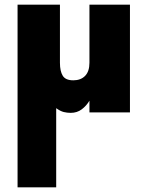

<svg xmlns="http://www.w3.org/2000/svg" viewBox="-20 -480 623 820"><path d="M236 -460V-212Q236 -176 248 -156.5Q260 -137 293 -137Q325 -137 343.5 -156Q362 -175 362 -212V-460H535V0H362V-50Q349 -28 329 -13Q309 2 282 2Q267 2 252.5 -1.5Q238 -5 220 -18V320H55V-460Z"/></svg>

Font: Jost* Heavy
Style: Regular
Weight: 800
Version: Version 3.7